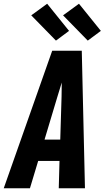

<svg xmlns="http://www.w3.org/2000/svg" viewBox="-43 -1006 563 1026"><path d="M-23 0 236 -735H394L411 0H271L275 -146H161L117 0ZM279 -260 286 -490Q286 -509 286.5 -527.5Q287 -546 287 -565Q281 -546 275.5 -527.5Q270 -509 264 -490L195 -260ZM426 -789 294 -924 379 -986 496 -841ZM256 -789 124 -924 209 -986 326 -841Z"/></svg>

Font: Iosevka Heavy
Style: Italic
Weight: 900
Italic angle: -9°
Monospace: yes
Designer: Belleve Invis
Foundry: Belleve Invis
Version: Version 32.5.0; ttfautohint (v1.8.4)